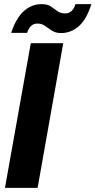

<svg xmlns="http://www.w3.org/2000/svg" viewBox="-20 -909 462 929"><path d="M4 0 129 -700H286L162 0ZM276 -749Q255 -749 240.5 -756Q226 -763 214.5 -772Q203 -781 190.5 -788Q178 -795 160 -795Q126 -795 111 -750H34Q58 -822 95.5 -855.5Q133 -889 181 -889Q210 -889 226.5 -877.5Q243 -866 258 -855Q273 -844 296 -844Q313 -844 325.5 -855Q338 -866 345 -889H422Q399 -815 361 -782Q323 -749 276 -749Z"/></svg>

Font: Rethink Sans ExtraBold
Style: Italic
Weight: 800
Italic angle: -10°
Designer: The Rethink Sans project authors (Hans Thiessen). DM Sans designed by Colophon Foundry.
Foundry: Rethink Communications LLC
Version: Version 1.001